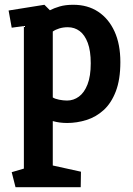

<svg xmlns="http://www.w3.org/2000/svg" viewBox="-20 -511 555 804"><path d="M45 273 29 210 80 195V-402L29 -395L16 -467L166 -491L189 -468Q206 -477 230 -484Q254 -491 287 -491Q347 -491 391 -462Q435 -433 459.5 -379.5Q484 -326 484 -251Q484 -178 465 -128.5Q446 -79 414 -50Q382 -21 342 -8.5Q302 4 261 4Q245 4 230 2Q215 0 201 -4V182L319 208L318 273ZM261 -90Q288 -90 310.5 -106.5Q333 -123 346.5 -157.5Q360 -192 360 -246Q360 -298 347.5 -331.5Q335 -365 313.5 -381Q292 -397 264 -397Q245 -397 228.5 -392Q212 -387 201 -379V-103Q210 -97 227.5 -93.5Q245 -90 261 -90Z"/></svg>

Font: Kreon
Style: Bold
Weight: 700
Designer: Julia Petretta
Foundry: Julia Petretta and Eli Heuer
Version: Version 2.002